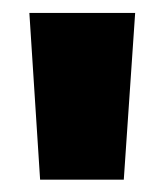

<svg xmlns="http://www.w3.org/2000/svg" viewBox="-20 -680 260 304"><path d="M176 -395.5H43.5L26.5 -659.5H194Z"/></svg>

Font: Anek Gujarati ExtraBold
Style: Regular
Weight: 800
Version: Version 1.003